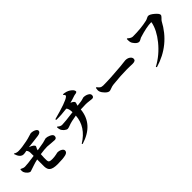

<svg xmlns="http://www.w3.org/2000/svg" viewBox="236 -2111 3479 3479"><g transform="rotate(-45 1975.0 -372.0)"><path d="M190 -684Q229 -658 279 -658Q364 -658 498 -686Q553 -697 611 -716Q657 -731 662 -731Q717 -731 758 -709Q796 -688 796 -662Q796 -618 720 -606Q700 -603 606 -592L459 -575Q504 -561 534 -539Q562 -518 562 -502Q562 -490 552 -474Q540 -455 538 -446Q540 -451 533 -422Q634 -437 695 -450Q725 -456 758 -467Q784 -475 788 -475Q828 -475 876 -453Q934 -426 934 -391Q934 -337 885 -335Q863 -334 798 -341Q728 -349 700 -349Q632 -349 523 -333Q515 -236 519 -175Q521 -145 538 -134Q555 -122 602 -122Q661 -122 709 -133L755 -143Q809 -143 847 -119Q881 -97 881 -69Q881 -24 823 -7Q750 12 612 12Q497 12 450 -25Q411 -56 408 -129Q406 -174 408 -312Q344 -298 295 -281Q176 -240 172 -240Q144 -240 113 -269Q82 -297 69 -331Q60 -356 65 -398L75 -402Q123 -375 161 -375Q217 -375 409 -403Q409 -477 408 -494Q405 -531 380 -561Q327 -550 303 -550Q239 -550 202 -623Q187 -654 180 -679Z M1577 -817Q1658 -810 1711 -775Q1779 -730 1779 -688Q1779 -671 1752 -664L1728 -660Q1712 -658 1704 -655Q1620 -626 1560 -612Q1632 -581 1632 -550Q1632 -538 1625 -521Q1617 -500 1614 -483L1700 -493Q1738 -498 1768 -508L1794 -516Q1850 -516 1892 -493Q1936 -469 1936 -435Q1936 -384 1888 -384Q1879 -384 1826 -391Q1773 -398 1739 -398Q1663 -398 1608 -394Q1575 -44 1188 73L1180 58Q1448 -107 1466 -379Q1330 -357 1276 -336Q1215 -312 1194 -312Q1167 -312 1132 -342Q1100 -369 1087 -398Q1076 -426 1074 -471L1087 -476Q1129 -435 1173 -435Q1243 -435 1467 -465Q1464 -561 1432 -590Q1282 -570 1160 -574L1155 -594Q1511 -688 1579 -745Q1595 -758 1594 -770Q1592 -783 1568 -806Z M2092 -480Q2123 -441 2138 -431Q2163 -413 2203 -413Q2381 -413 2664 -438Q2696 -441 2753 -448Q2797 -454 2809 -454Q2862 -454 2899 -428Q2936 -402 2936 -364Q2936 -314 2858 -314Q2841 -314 2794 -316Q2747 -317 2705 -317Q2566 -317 2351 -295Q2308 -291 2267 -274Q2231 -259 2212 -259Q2179 -259 2135 -302Q2092 -344 2076 -388Q2065 -419 2077 -475Z M3112 -711Q3168 -660 3210 -660Q3419 -660 3577 -696Q3601 -701 3630 -717Q3654 -730 3671 -730Q3711 -730 3779 -672Q3845 -615 3845 -584Q3845 -561 3817 -535Q3782 -501 3777 -491Q3564 -89 3125 40L3115 22Q3310 -82 3457 -263Q3598 -437 3630 -600Q3632 -609 3623 -609Q3507 -609 3298 -543Q3293 -541 3263 -524Q3239 -511 3224 -511Q3188 -511 3148 -554Q3112 -593 3104 -630Q3098 -655 3100 -706Z"/></g></svg>

Font: Source Han Serif CN Heavy
Style: Regular
Weight: 900
Designer: Ryoko NISHIZUKA  (kana & ideographs); Frank Grießhammer (Latin, Greek & Cyrillic); Wenlong ZHANG  (bopomofo); Sandoll Co
Foundry: Adobe Systems Incorporated
Version: Version 1.000;PS 1;hotconv 16.6.53;makeotf.lib2.5.65590